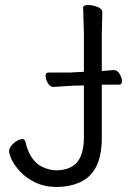

<svg xmlns="http://www.w3.org/2000/svg" viewBox="-20 -725 532 762"><path d="M313 -386 271 -385 259 -384H254Q253 -384 193 -380H192Q179 -380 170 -395Q161 -410 161 -423.5Q161 -437 172 -437H259L271 -438L313 -440V-589L310 -695Q310 -705 329 -705Q348 -705 367 -697.5Q386 -690 386 -677L384 -588V-443Q407 -445 431 -447H432Q445 -447 454.5 -432Q464 -417 464 -403Q464 -389 453 -389H384V-177Q384 -38 294 0Q254 17 205.5 17Q157 17 120 -1Q83 -19 60 -44Q37 -69 26.5 -91.5Q16 -114 16 -124.5Q16 -135 25 -146.5Q34 -158 46.5 -165.5Q59 -173 69 -173Q79 -173 81 -162Q97 -90 145 -64Q175 -49 204 -49Q233 -49 258 -60Q313 -85 313 -180Z"/></svg>

Font: QiushuiShotai
Style: Regular
Weight: 600
Designer: Fontworks Inc.
Foundry: Fontworks Inc.
Version: Version 1.250